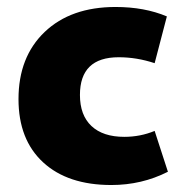

<svg xmlns="http://www.w3.org/2000/svg" viewBox="-20 -520 523 550"><path d="M299 10Q174 10 103.5 -55Q33 -120 33 -236Q33 -357 108 -428.5Q183 -500 311 -500Q394 -500 458 -473L423 -339Q372 -356 320 -356Q209 -356 209 -248Q209 -190 242 -159Q275 -128 336 -128Q382 -128 423 -145L461 -28Q386 10 299 10Z"/></svg>

Font: Cantarell Extra Bold
Style: Regular
Weight: 800
Designer: Dave Crossland, Nikolaus Waxweiler, Florian Fecher, Jacques Le Bailly, Eben Sorkin, Alexei Vanyashin, Alexios Zavras, Em
Version: Version 0.303